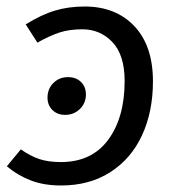

<svg xmlns="http://www.w3.org/2000/svg" viewBox="-20 -558 546 590"><path d="M450 -308Q450 -215 416.5 -142.5Q383 -70 319 -29Q255 12 168 12Q116 12 76 -3Q36 -18 1 -47L44 -99Q74 -78 101.5 -69Q129 -60 167 -60Q262 -60 312.5 -128.5Q363 -197 363 -309Q363 -389 325.5 -428.5Q288 -468 233 -468Q193 -468 162.5 -458Q132 -448 95 -427L59 -483Q107 -513 149 -525.5Q191 -538 240 -538Q336 -538 393 -477.5Q450 -417 450 -308ZM126 -258Q126 -285 144 -303Q162 -321 189 -321Q214 -321 229 -306Q244 -291 244 -268Q244 -241 225.5 -223Q207 -205 180 -205Q156 -205 141 -220Q126 -235 126 -258Z"/></svg>

Font: Fira Sans Book
Style: Italic
Weight: 350
Italic angle: -8°
Designer: bBox Type GmbH & Carrois Corporate GbR & Edenspiekermann AG
Foundry: bBox Type GmbH & Carrois Corporate GbR & Edenspiekermann AG
Version: Version 4.301